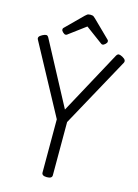

<svg xmlns="http://www.w3.org/2000/svg" viewBox="-191 -1470 1134 1582"><g transform="rotate(15 376.0 -679.0)"><path d="M374 14Q330 14 330 -14V-468L10 -1061Q3 -1073 8.5 -1084Q14 -1095 35 -1106Q54 -1116 66.5 -1116.5Q79 -1117 88 -1100L374 -563L665 -1100Q675 -1117 687 -1116.5Q699 -1116 718 -1106Q738 -1095 743.5 -1084Q749 -1073 743 -1061L418 -468V-14Q418 14 374 14ZM218 -1160Q209 -1160 196 -1172Q183 -1184 183 -1194Q183 -1197 183.5 -1201Q184 -1205 189 -1210L332 -1352Q339 -1359 348 -1365.5Q357 -1372 376 -1372Q395 -1372 403.5 -1365.5Q412 -1359 419 -1352L564 -1210Q569 -1205 569.5 -1201Q570 -1197 570 -1194Q570 -1184 557 -1172Q544 -1160 534 -1160Q528 -1160 523 -1163.5Q518 -1167 510 -1173L376 -1272L243 -1173Q236 -1167 230.5 -1163.5Q225 -1160 218 -1160Z"/></g></svg>

Font: Playwrite FR Moderne
Style: Regular
Weight: 400
Designer: Veronika Burian, José Scaglione
Foundry: TypeTogether
Version: Version 1.002